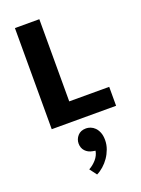

<svg xmlns="http://www.w3.org/2000/svg" viewBox="-177 -707 827 1124"><g transform="rotate(-20 236.0 -145.0)"><path d="M66 -630H218V-118H467V0H66ZM247 203Q219 198 202 179.5Q185 161 185 133Q185 106 203.5 85Q222 64 256 64Q269 64 283.5 69.5Q298 75 310 87Q322 99 330 118.5Q338 138 338 166Q338 195 328 222Q318 249 302.5 271.5Q287 294 266.5 312Q246 330 225 340L192 296Q218 282 238.5 258.5Q259 235 264 206Z"/></g></svg>

Font: Mukta ExtraBold
Style: Regular
Weight: 800
Designer: Girish Dalvi and Yashodeep Gholap
Foundry: Ek Type
Version: Version 2.538;PS 1.002;hotconv 16.6.51;makeotf.lib2.5.65220;